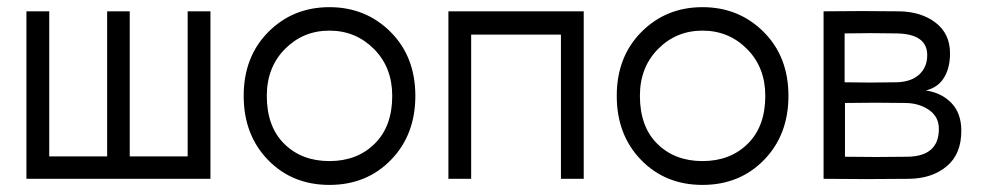

<svg xmlns="http://www.w3.org/2000/svg" viewBox="-20 -502 2769 539"><path d="M118.2 -63H280.8V-470.2H344.2V-63H506.8V-470.2H570.8V0H54.2V-470.2H118.2Z M729 -232.9Q729 -146.5 778.1 -98.1Q827.1 -49.8 904.8 -49.8Q982.4 -49.8 1031.7 -98.4Q1081.1 -147 1081.1 -232.9Q1081.1 -313 1029.8 -364.5Q978.5 -416 904.8 -416Q831.1 -416 780 -364.5Q729 -313 729 -232.9ZM664.1 -232.9Q664.1 -342.8 733.4 -412.4Q802.7 -481.9 904.8 -481.9Q1006.8 -481.9 1076.4 -412.4Q1146 -342.8 1146 -232.9Q1146 -123.5 1077.6 -53.2Q1009.3 17.1 904.8 17.1Q800.3 17.1 732.2 -53.2Q664.1 -123.5 664.1 -232.9Z M1302.7 -404.8V0H1238.8V-470.2H1618.7V0H1554.7V-404.8Z M1776.4 -232.9Q1776.4 -146.5 1825.4 -98.1Q1874.5 -49.8 1952.1 -49.8Q2029.8 -49.8 2079.1 -98.4Q2128.4 -147 2128.4 -232.9Q2128.4 -313 2077.1 -364.5Q2025.9 -416 1952.1 -416Q1878.4 -416 1827.4 -364.5Q1776.4 -313 1776.4 -232.9ZM1711.4 -232.9Q1711.4 -342.8 1780.8 -412.4Q1850.1 -481.9 1952.1 -481.9Q2054.2 -481.9 2123.8 -412.4Q2193.4 -342.8 2193.4 -232.9Q2193.4 -123.5 2125 -53.2Q2056.6 17.1 1952.1 17.1Q1847.7 17.1 1779.5 -53.2Q1711.4 -123.5 1711.4 -232.9Z M2351.1 -271Q2423.3 -269.5 2495.1 -271Q2536.6 -271.5 2559.8 -292.2Q2583 -313 2583 -347.2Q2583 -406.7 2497.1 -408.2Q2423.3 -409.7 2351.1 -408.2ZM2292 0V-470.2Q2397.5 -471.7 2504.9 -470.2Q2566.4 -469.2 2606.7 -438.2Q2647 -407.2 2647 -352.1Q2647 -311.5 2630.1 -283.9Q2613.3 -256.3 2579.1 -248Q2623 -241.7 2650.9 -212.9Q2678.7 -184.1 2678.7 -134.8Q2678.7 -69.3 2637.7 -35.2Q2596.7 -1 2532.7 0Q2412.1 1.5 2292 0ZM2352.1 -62Q2439.9 -60.5 2527.8 -62Q2615.7 -63.5 2615.7 -140.1Q2615.7 -173.8 2588.6 -192.9Q2561.5 -211.9 2523.9 -212.9Q2437 -214.4 2352.1 -212.9Z"/></svg>

Font: Kreadon
Style: Regular
Weight: 400
Designer: kohakuno
Foundry: StudioGnu
Version: Version 1.000;Glyphs 3.1.2 (3151)